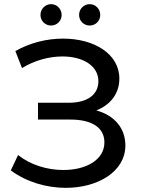

<svg xmlns="http://www.w3.org/2000/svg" viewBox="-20 -897 682 925"><path d="M32 -76C108 -20 204 8 297 8C451 8 584 -70 584 -196C584 -279 532 -341 444 -365C513 -392 555 -447 555 -518C555 -638 433 -711 284 -711C205 -711 125 -691 54 -651L86 -569C146 -606 216 -625 281 -625C381 -625 454 -579 454 -506C454 -441 401 -402 312 -402H163V-321H319C423 -321 483 -282 483 -211C483 -128 397 -78 285 -78C208 -78 128 -102 67 -150ZM361 -825C361 -796 384 -774 412 -774C440 -774 463 -796 463 -825C463 -854 440 -877 412 -877C384 -877 361 -854 361 -825ZM226 -774C254 -774 277 -796 277 -825C277 -854 254 -877 226 -877C198 -877 175 -854 175 -825C175 -796 198 -774 226 -774Z"/></svg>

Font: Malon Grotesk Med
Style: Regular
Weight: 500
Designer: Julieta Ulanovsky
Foundry: Julieta Ulanovsky
Version: Version 7.200